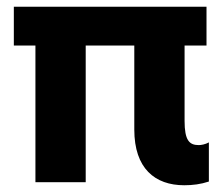

<svg xmlns="http://www.w3.org/2000/svg" viewBox="-20 -540 661 569"><path d="M526 9C551 9 575 6 599 -2V-118C588 -112 576 -110 569 -110C541 -110 527 -124 527 -182V-405H592V-520H21V-405H85V0H234V-405H378V-156C378 -41 439 9 526 9Z"/></svg>

Font: Fixel Display 20240404
Style: Bold Italic
Weight: 700
Italic angle: -10°
Designer: AlfaBravo + MacPaw
Foundry: Kyrylo Tkachov, Marchela Mozhyna, Serhii Makarenko, Maria Weinstein, Zakhar Kryvoshyya
Version: Version 1.211;Glyphs 3.2 (3225)